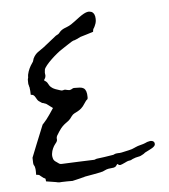

<svg xmlns="http://www.w3.org/2000/svg" viewBox="-46 -627 579 656"><g transform="rotate(-5 244.0 -299.0)"><path d="M291 -515.1Q280.3 -511.7 269.3 -508.3Q258.3 -504.9 246.6 -501.5Q236.8 -496.6 232.2 -494.6Q227.5 -492.7 225.3 -491.9Q223.1 -491.2 221.4 -491Q219.7 -490.7 215.8 -488.3Q211.9 -485.8 203.9 -480.7Q195.8 -475.6 181.2 -465.8Q181.2 -465.3 180.7 -465.3Q180.2 -464.8 179.9 -464.8Q179.7 -464.8 179.2 -464.4Q173.3 -460.9 163.1 -452.6Q152.8 -444.3 142.6 -434.6Q132.3 -424.8 124.5 -415.3Q116.7 -405.8 115.7 -400.4Q114.7 -394 114.7 -390.6Q114.7 -389.2 115 -386.7Q115.2 -384.3 115.7 -381.8V-379.9Q115.7 -377.9 115 -375Q114.3 -372.1 109.4 -364.7Q118.7 -358.9 121.1 -354Q123.5 -349.1 126.5 -344.7Q129.4 -340.3 136.5 -335.7Q143.6 -331.1 162.1 -325.7L165 -325.2V-324.7H168.5Q170.9 -324.7 172.1 -325.2Q173.3 -325.7 174.8 -326.2Q176.3 -326.7 178.7 -326.4Q181.2 -326.2 186.5 -324.7Q189.9 -323.7 192.4 -323.7Q193.8 -323.7 196 -324.2Q198.2 -324.7 200.4 -325.9Q202.6 -327.1 204.8 -328.4Q207 -329.6 210.4 -329.6Q221.2 -329.6 229.2 -329.1Q237.3 -328.6 242.4 -325.2Q247.6 -321.8 250.2 -314.5Q252.9 -307.1 252.9 -293.9Q252.9 -287.6 250.7 -286.4Q248.5 -285.2 245.6 -281.2Q244.6 -279.8 244.1 -279.1Q243.7 -278.3 241.2 -274.9Q233.9 -263.2 227.3 -257.6Q220.7 -252 214.6 -248.8Q208.5 -245.6 203.1 -242.9Q197.8 -240.2 193.8 -234.9Q186.5 -224.1 181.2 -220Q175.8 -215.8 170.7 -212.2Q165.5 -208.5 159.9 -203.1Q154.3 -197.8 145.5 -184.6Q144 -182.1 141.6 -178.2Q139.2 -174.3 138.2 -172.9Q135.7 -168 135.7 -165Q135.7 -164.6 135.7 -162.8Q135.7 -161.1 136 -158.9Q136.2 -156.7 135 -153.6Q133.8 -150.4 128.4 -144Q124 -138.7 120.1 -130.1Q116.2 -121.6 115.2 -112.8Q114.7 -110.4 114.7 -107.9Q114.7 -101.6 116.9 -94.7Q119.1 -87.9 127.4 -83Q133.8 -78.6 136.2 -76.7Q138.7 -74.7 144.5 -74.7Q173.8 -76.2 201.7 -77.1Q229.5 -78.1 257.3 -79.1Q261.2 -80.6 261.5 -80.6Q261.7 -80.6 265.6 -82Q291.5 -85 317.4 -89.4Q321.8 -89.8 323.2 -90.3Q324.7 -90.8 325.2 -91.1Q325.7 -91.3 326.9 -92Q328.1 -92.8 332 -93.8Q336.9 -94.7 340.3 -94.7H344.7Q348.1 -94.7 352.1 -95.7Q366.2 -99.1 377.4 -101.3Q388.7 -103.5 398.4 -108.4Q401.4 -109.9 402.8 -110.4Q404.3 -110.8 405.3 -111.3Q406.2 -111.8 407.5 -112.3Q408.7 -112.8 412.1 -113.8Q421.9 -116.2 428 -118.2Q434.1 -120.1 442.4 -124Q445.8 -125 450.7 -126L455.1 -126.5Q457 -126.5 459.7 -125.7Q462.4 -125 465.1 -122.6Q467.8 -120.1 467.8 -114.7Q467.8 -110.8 464.8 -107.7Q461.9 -104.5 457.5 -101.8Q453.1 -99.1 448.5 -96.9Q443.8 -94.7 440.4 -92.8Q435.1 -90.3 433.1 -89.1Q431.2 -87.9 430.2 -87.2Q429.2 -86.4 428.2 -85.4Q427.2 -84.5 424.3 -83Q416 -77.6 407.7 -76.4Q399.4 -75.2 387.7 -70.3Q383.8 -67.9 381.8 -67.1Q379.9 -66.4 378.2 -66.2Q376.5 -65.9 374.5 -65.7Q372.6 -65.4 368.7 -64Q365.7 -62.5 359.4 -59.6Q353 -56.6 350.6 -55.7Q346.7 -54.2 344.7 -53.7H343.3Q342.3 -53.7 341.3 -53.7Q340.3 -53.7 338.6 -54.9Q336.9 -56.2 334 -58.1Q331.1 -54.2 329.6 -52Q328.1 -49.8 326.2 -48.6Q324.2 -47.4 320.8 -46.6Q317.4 -45.9 311 -45.4Q306.2 -44.9 302.7 -44.4Q299.3 -43.9 296.1 -42.7Q293 -41.5 289.8 -40Q286.6 -38.6 282.2 -36.6Q266.6 -32.7 250.7 -30Q234.9 -27.3 219.2 -24.4Q218.3 -23.4 217.8 -23.4H216.8Q215.8 -22.9 213.9 -22.5Q211.9 -22 210.9 -22Q208.5 -21 207.5 -21L203.6 -20Q196.8 -18.6 190.2 -16.8Q183.6 -15.1 176.8 -13.7H158.2Q149.4 -13.7 139.2 -13.2Q136.2 -12.7 133.3 -12.7Q126 -12.7 120.1 -14.6Q111.8 -16.1 103.3 -17.3Q94.7 -18.6 86.4 -20Q85.9 -24.9 85.7 -27.1Q85.4 -29.3 84.5 -30Q83.5 -30.8 81.8 -31.2Q80.1 -31.7 77.1 -33.7Q76.2 -35.2 73.7 -36.6Q69.8 -39.1 68.4 -40.8Q66.9 -42.5 65.7 -43.2Q64.5 -43.9 62.3 -44.4Q60.1 -44.9 54.7 -45.4Q54.7 -50.3 54.7 -56.9Q54.7 -63.5 53.7 -68.4Q52.7 -74.2 51.5 -75.9Q50.3 -77.6 49.3 -79.8Q48.3 -82 47.9 -86.9Q47.4 -91.8 47.4 -104.5Q56.2 -126.5 64.9 -148.4Q73.7 -170.4 83 -192.9Q88.4 -205.6 89.6 -209.2Q90.8 -212.9 91.8 -214.4Q92.8 -215.8 95.5 -218.3Q98.1 -220.7 106.4 -231Q113.3 -240.2 119.4 -249Q125.5 -257.8 131.8 -267.6Q126.5 -271.5 121.3 -275.4Q116.2 -279.3 110.8 -283.2Q109.4 -284.2 108.9 -284.2H108.4L107.9 -284.7Q106.9 -284.7 104.5 -285.6Q103.5 -285.6 103.5 -286.1Q103 -286.1 103 -286.6Q100.6 -287.6 98.6 -287.6Q96.7 -287.6 94.7 -288.6Q94.7 -290.5 92.8 -290.5Q84 -295.4 80.8 -300.5Q77.6 -305.7 75.4 -309.6Q73.2 -313.5 70.3 -316.2Q67.4 -318.8 60.1 -319.3Q60.1 -326.2 59.6 -332.5Q59.1 -338.9 58.1 -345.7Q58.1 -346.7 57.6 -346.7Q57.1 -346.7 57.1 -347.7Q57.1 -350.6 56.6 -351.3Q56.2 -352.1 55.7 -353.5Q55.2 -355 54.9 -358.2Q54.7 -361.3 54.7 -368.7Q54.7 -372.1 54.9 -373.5Q55.2 -375 55.7 -376Q56.2 -377 56.4 -378.7Q56.6 -380.4 56.6 -384.8V-385.7Q56.6 -386.7 57.1 -386.7V-388.7Q59.6 -399.9 64 -409.2Q68.4 -418.5 73.7 -425.8Q78.6 -432.1 79.1 -436.5Q79.6 -440.9 84.5 -448.7Q90.8 -458.5 101.1 -465.1Q111.3 -471.7 118.2 -477.1Q129.4 -485.8 140.9 -495.1Q152.3 -504.4 163.6 -513.2H164.1Q164.6 -513.2 165.5 -514.2Q171.9 -517.1 174.1 -519.5Q176.3 -522 178.7 -524.9Q181.2 -527.8 186 -531.2Q190.9 -534.7 203.1 -539.1Q210.9 -542 218.8 -547.1Q226.6 -552.2 233.9 -557.9Q241.2 -563.5 248.8 -569.1Q256.3 -574.7 264.2 -579.1Q274.9 -585 283.2 -585Q285.2 -585 290.5 -583.5Q295.9 -582 300.3 -574.7Q303.7 -567.9 303.7 -558.6Q303.7 -557.1 303.5 -551Q303.2 -544.9 298.3 -534.2Q296.4 -529.8 295.2 -528.1Q293.9 -526.4 293.2 -525.4Q292.5 -524.4 292 -522.2Q291.5 -520 291 -515.1Z"/></g></svg>

Font: DimaRavanNevis
Style: regular
Weight: 400
Designer: R.Balvardi
Foundry: Dima Software Group
Version: Version 1.00;May 26, 2019;FontCreator 11.5.0.2427 64-bit